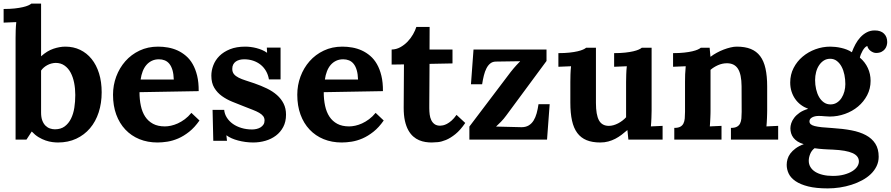

<svg xmlns="http://www.w3.org/2000/svg" viewBox="-24 -775 4946 1066"><path d="M62.5 -564.9Q62.5 -583 63.2 -606.4Q64 -629.9 66.4 -652.3L-3.9 -649.4V-725.1Q30.8 -725.1 57.4 -728Q84 -731 102.8 -735.4Q121.6 -739.7 133.1 -744.9Q144.5 -750 149.9 -754.9H204.1V-462.4Q237.8 -492.7 272.7 -504.4Q307.6 -516.1 338.9 -516.1Q383.8 -516.1 420.9 -498.3Q458 -480.5 484.6 -447.5Q511.2 -414.6 525.9 -367.7Q540.5 -320.8 540.5 -262.7Q540.5 -202.1 523.9 -151.1Q507.3 -100.1 475.8 -63Q444.3 -25.9 399.4 -4.9Q354.5 16.1 297.9 16.1Q284.2 16.1 266.6 13.9Q249 11.7 229.5 5.1Q210 -1.5 190.2 -13.4Q170.4 -25.4 152.8 -44.4H151.9L123 0H62.5ZM284.7 -425.8Q259.8 -424.8 238.5 -413.3Q217.3 -401.9 204.1 -383.3V-149.9Q204.1 -123.5 210.9 -105.7Q217.8 -87.9 228.8 -77.1Q239.7 -66.4 253.4 -61.8Q267.1 -57.1 280.8 -57.1Q313.5 -57.1 335.2 -73.2Q356.9 -89.4 370.1 -116Q383.3 -142.6 388.7 -176.8Q394 -210.9 394 -247.6Q394 -282.7 387.7 -314.9Q381.3 -347.2 368.2 -371.8Q355 -396.5 334.2 -411.1Q313.5 -425.8 284.7 -425.8Z M858.4 -445.8Q836.4 -445.8 819.1 -437.5Q801.8 -429.2 789.1 -414.6Q776.4 -399.9 768.3 -379.2Q760.3 -358.4 756.8 -333.5H940.9Q939.9 -364.3 933.6 -385.7Q927.2 -407.2 916.3 -420.7Q905.3 -434.1 890.6 -439.9Q876 -445.8 858.4 -445.8ZM1079.1 -269 750.5 -263.2Q750.5 -222.2 758.1 -187.3Q765.6 -152.3 782.2 -127.2Q798.8 -102.1 825.7 -87.6Q852.5 -73.2 891.6 -73.2Q906.7 -73.2 925.3 -77.1Q943.8 -81.1 963.1 -89.8Q982.4 -98.6 1002 -113Q1021.5 -127.4 1038.6 -148.4L1083.5 -106Q1056.6 -67.4 1026.4 -43.5Q996.1 -19.5 965.6 -6.3Q935.1 6.8 905.5 11.5Q876 16.1 850.6 16.1Q795.4 16.1 750 -2.4Q704.6 -21 671.9 -55.7Q639.2 -90.3 621.3 -139.2Q603.5 -188 603.5 -249Q603.5 -301.8 621.3 -349.9Q639.2 -397.9 671.9 -435.1Q704.6 -472.2 750.7 -494.1Q796.9 -516.1 853.5 -516.1Q881.3 -516.1 908.9 -511.2Q936.5 -506.3 961.7 -494.9Q986.8 -483.4 1008.5 -464.8Q1030.3 -446.3 1045.9 -418.9Q1061.5 -391.6 1070.6 -354.5Q1079.6 -317.4 1079.1 -269Z M1220.7 -165Q1222.7 -142.1 1235.4 -122.1Q1248 -102.1 1268.6 -87.4Q1289.1 -72.8 1316.7 -64.5Q1344.2 -56.2 1376 -56.2Q1388.2 -56.2 1400.6 -59.1Q1413.1 -62 1422.9 -68.1Q1432.6 -74.2 1438.7 -83.5Q1444.8 -92.8 1444.8 -106Q1444.8 -120.1 1437.3 -130.1Q1429.7 -140.1 1415 -148.7Q1400.4 -157.2 1378.7 -165.5Q1356.9 -173.8 1328.6 -185.1Q1297.4 -197.3 1265.6 -210.2Q1233.9 -223.1 1208 -241.7Q1182.1 -260.3 1165.8 -287.4Q1149.4 -314.5 1149.4 -355Q1149.4 -383.8 1160.4 -412.6Q1171.4 -441.4 1194.3 -464.4Q1217.3 -487.3 1252.9 -501.7Q1288.6 -516.1 1337.9 -516.1Q1351.6 -516.1 1367.4 -514.2Q1383.3 -512.2 1399.4 -508.1Q1415.5 -503.9 1430.7 -497.6Q1445.8 -491.2 1458 -482.4H1459L1457.5 -510.7H1533.7V-334H1469.2Q1464.8 -359.9 1452.9 -380.6Q1440.9 -401.4 1422.9 -415.8Q1404.8 -430.2 1381.6 -438Q1358.4 -445.8 1331.5 -445.8Q1318.8 -445.8 1306.9 -442.9Q1294.9 -439.9 1285.6 -433.6Q1276.4 -427.2 1271 -417.2Q1265.6 -407.2 1265.6 -392.6Q1265.6 -375 1274.9 -363.5Q1284.2 -352.1 1300.8 -343.8Q1317.4 -335.4 1339.6 -328.4Q1361.8 -321.3 1387.7 -312.5Q1425.8 -299.3 1458 -283.7Q1490.2 -268.1 1513.7 -247.3Q1537.1 -226.6 1550.5 -200Q1564 -173.3 1564 -138.2Q1564 -99.1 1548.6 -70.1Q1533.2 -41 1507.8 -22Q1482.4 -2.9 1449.7 6.6Q1417 16.1 1381.8 16.1Q1360.4 16.1 1338.9 13.2Q1317.4 10.3 1297.9 5.1Q1278.3 0 1262 -7.3Q1245.6 -14.6 1233.9 -23.4H1232.9L1236.3 6.8H1160.2L1156.2 -165Z M1881.3 -445.8Q1859.4 -445.8 1842 -437.5Q1824.7 -429.2 1812 -414.6Q1799.3 -399.9 1791.3 -379.2Q1783.2 -358.4 1779.8 -333.5H1963.9Q1962.9 -364.3 1956.5 -385.7Q1950.2 -407.2 1939.2 -420.7Q1928.2 -434.1 1913.6 -439.9Q1898.9 -445.8 1881.3 -445.8ZM2102.1 -269 1773.4 -263.2Q1773.4 -222.2 1781 -187.3Q1788.6 -152.3 1805.2 -127.2Q1821.8 -102.1 1848.6 -87.6Q1875.5 -73.2 1914.6 -73.2Q1929.7 -73.2 1948.2 -77.1Q1966.8 -81.1 1986.1 -89.8Q2005.4 -98.6 2024.9 -113Q2044.4 -127.4 2061.5 -148.4L2106.4 -106Q2079.6 -67.4 2049.3 -43.5Q2019 -19.5 1988.5 -6.3Q1958 6.8 1928.5 11.5Q1898.9 16.1 1873.5 16.1Q1818.4 16.1 1772.9 -2.4Q1727.5 -21 1694.8 -55.7Q1662.1 -90.3 1644.3 -139.2Q1626.5 -188 1626.5 -249Q1626.5 -301.8 1644.3 -349.9Q1662.1 -397.9 1694.8 -435.1Q1727.5 -472.2 1773.7 -494.1Q1819.8 -516.1 1876.5 -516.1Q1904.3 -516.1 1931.9 -511.2Q1959.5 -506.3 1984.6 -494.9Q2009.8 -483.4 2031.5 -464.8Q2053.2 -446.3 2068.8 -418.9Q2084.5 -391.6 2093.5 -354.5Q2102.5 -317.4 2102.1 -269Z M2150.4 -500Q2176.3 -500.5 2198.7 -512.9Q2221.2 -525.4 2239 -543.9Q2256.8 -562.5 2269.3 -584.5Q2281.7 -606.4 2287.6 -625.5H2361.3L2360.8 -500H2488.3V-422.9L2360.8 -420.4Q2360.4 -349.6 2360.1 -303Q2359.9 -256.3 2359.6 -228.3Q2359.4 -200.2 2359.4 -188.5V-174.3Q2359.4 -156.7 2361.6 -139.4Q2363.8 -122.1 2370.4 -108.2Q2377 -94.2 2388.9 -85.7Q2400.9 -77.1 2419.9 -77.1Q2426.3 -77.1 2435.8 -79.1Q2445.3 -81.1 2457.3 -87.2Q2469.2 -93.3 2482.9 -105.2Q2496.6 -117.2 2510.7 -137.2L2559.1 -92.3Q2531.7 -52.2 2504.4 -30.3Q2477.1 -8.3 2452.1 2Q2427.2 12.2 2406.7 14.2Q2386.2 16.1 2372.6 16.1Q2356 16.1 2338.1 13.4Q2320.3 10.7 2303 3.4Q2285.6 -3.9 2270.3 -17.3Q2254.9 -30.8 2242.9 -52.2Q2231 -73.7 2224.1 -104.2Q2217.3 -134.8 2217.3 -176.3L2218.8 -417.5L2150.4 -416.5Z M2582 0V-72.3L2811.5 -375.5Q2819.8 -386.2 2828.4 -396.2Q2836.9 -406.2 2844 -413.8Q2851.1 -421.4 2856.4 -426.8Q2861.8 -432.1 2863.3 -434.1V-435.1L2728 -433.1Q2710.4 -432.6 2698 -422.6Q2685.5 -412.6 2676.8 -395.5Q2668 -378.4 2662.4 -355.7Q2656.7 -333 2652.8 -307.1H2590.8L2605 -500H3010.3V-436.5L2787.1 -134.3Q2772.5 -114.3 2758.1 -99.6Q2743.7 -85 2731 -73.2V-72.3L2871.6 -68.8Q2895 -68.8 2911.4 -78.6Q2927.7 -88.4 2938.5 -105.7Q2949.2 -123 2955.6 -146.2Q2961.9 -169.4 2965.8 -196.3H3027.8L3013.2 0Z M3593.8 -160.6Q3593.3 -132.8 3592.8 -121.1Q3592.3 -109.4 3591.6 -96.9Q3590.8 -84.5 3589.8 -73.2L3654.8 -76.2V0H3464.8L3459.5 -52.2H3458.5Q3443.4 -39.1 3427 -26.6Q3410.6 -14.2 3392.3 -4.6Q3374 4.9 3353.3 10.5Q3332.5 16.1 3308.6 16.1Q3264.2 16.1 3232.7 3.2Q3201.2 -9.8 3181.2 -36.6Q3161.1 -63.5 3151.9 -105.2Q3142.6 -147 3142.6 -205.1V-319.8Q3142.6 -337.9 3143.3 -361.3Q3144 -384.8 3146.5 -407.2L3076.2 -404.3V-480Q3110.8 -480 3137.5 -482.9Q3164.1 -485.8 3182.9 -490.2Q3201.7 -494.6 3213.1 -499.8Q3224.6 -504.9 3230 -509.8H3284.7V-203.6Q3284.7 -137.7 3301.5 -106.9Q3318.4 -76.2 3356.4 -76.2Q3368.7 -76.2 3381.8 -79.8Q3395 -83.5 3407.7 -90.1Q3420.4 -96.7 3431.9 -105.5Q3443.4 -114.3 3452.1 -124V-319.8Q3452.1 -337.9 3452.9 -361.3Q3453.6 -384.8 3456.1 -407.2L3385.7 -404.3V-480Q3420.4 -480 3446.8 -482.9Q3473.1 -485.8 3491.9 -490.2Q3510.7 -494.6 3522.2 -499.8Q3533.7 -504.9 3539.1 -509.8H3593.8Z M4235.4 -160.6Q4235.4 -153.3 4235.1 -143.1Q4234.9 -132.8 4234.4 -121.1Q4233.9 -109.4 4233.2 -96.9Q4232.4 -84.5 4231.4 -73.2L4296.4 -76.2V0H4034.2V-64.9Q4055.2 -64.9 4067.1 -71.3Q4079.1 -77.6 4085 -89.4Q4090.8 -101.1 4092.3 -117.4Q4093.8 -133.8 4093.8 -153.8L4093.3 -296.4Q4092.8 -362.3 4073.2 -393.1Q4053.7 -423.8 4012.2 -423.8Q3986.3 -423.8 3962.2 -413.1Q3938 -402.3 3920.9 -387.2V-160.6Q3920.9 -153.3 3920.7 -143.1Q3920.4 -132.8 3919.9 -121.1Q3919.4 -109.4 3918.7 -96.9Q3918 -84.5 3917 -73.2L3981.9 -76.2V0H3719.7V-64.9Q3740.7 -64.9 3752.7 -71.3Q3764.6 -77.6 3770.5 -89.4Q3776.4 -101.1 3777.8 -117.4Q3779.3 -133.8 3779.3 -153.8V-322.3Q3779.3 -340.3 3780 -362.5Q3780.8 -384.8 3783.2 -407.2L3712.9 -404.3V-480Q3747.6 -480 3774.2 -482.9Q3800.8 -485.8 3819.6 -490.2Q3838.4 -494.6 3849.9 -499.8Q3861.3 -504.9 3866.7 -509.8H3916L3920.4 -460.4H3921.9Q3936.5 -471.7 3955.3 -481.9Q3974.1 -492.2 3993.9 -499.8Q4013.7 -507.3 4032.5 -511.7Q4051.3 -516.1 4066.4 -516.1Q4112.3 -516.1 4144.3 -503.2Q4176.3 -490.2 4196.5 -463.4Q4216.8 -436.5 4226.1 -394.5Q4235.4 -352.5 4235.4 -294.9Z M4600.1 55.7Q4588.9 55.2 4575.7 54.7Q4562.5 54.2 4549.1 53.2Q4535.6 52.2 4522.5 51Q4509.3 49.8 4498.5 47.9Q4481.9 60.5 4474.1 80.1Q4466.3 99.6 4466.3 117.2Q4466.3 136.7 4475.6 152.3Q4484.9 168 4502.4 179Q4520 189.9 4544.7 195.8Q4569.3 201.7 4600.1 201.7Q4635.3 201.7 4662.4 194.3Q4689.5 187 4707.8 175.5Q4726.1 164.1 4735.4 149.9Q4744.6 135.7 4744.6 121.6Q4744.6 90.8 4709.5 75Q4674.3 59.1 4600.1 55.7ZM4585.4 -448.7Q4565.4 -448.7 4550 -439Q4534.7 -429.2 4523.7 -412.8Q4512.7 -396.5 4507.1 -375Q4501.5 -353.5 4501.5 -330.6Q4501.5 -304.2 4507.1 -279.8Q4512.7 -255.4 4523.4 -236.6Q4534.2 -217.8 4550.3 -206.5Q4566.4 -195.3 4586.9 -195.3Q4606.9 -195.3 4622.3 -205.1Q4637.7 -214.8 4648.2 -231Q4658.7 -247.1 4664.1 -267.3Q4669.4 -287.6 4669.4 -308.1Q4669.4 -334.5 4664.3 -359.6Q4659.2 -384.8 4648.7 -404.5Q4638.2 -424.3 4622.3 -436.5Q4606.4 -448.7 4585.4 -448.7ZM4839.8 -481Q4832.5 -481 4824.5 -484.1Q4816.4 -487.3 4809.6 -492.4Q4802.7 -497.6 4797.9 -504.6Q4793 -511.7 4791.5 -519.5Q4784.7 -518.1 4777.8 -510.7Q4771 -503.4 4765.4 -493.7Q4759.8 -483.9 4755.6 -473.4Q4751.5 -462.9 4750 -455.1Q4779.3 -430.2 4794.4 -397.2Q4809.6 -364.3 4809.6 -326.2Q4809.6 -282.7 4790.5 -246.3Q4771.5 -210 4740 -183.6Q4708.5 -157.2 4667.5 -142.6Q4626.5 -127.9 4582.5 -127.9Q4568.8 -127.9 4553 -129.6Q4537.1 -131.3 4522 -131.3Q4500 -131.3 4485.1 -123.3Q4470.2 -115.2 4470.2 -101.1Q4470.2 -91.8 4477.1 -85.4Q4483.9 -79.1 4499 -75.2Q4514.2 -71.3 4538.6 -68.6Q4563 -65.9 4598.1 -64Q4655.8 -60.5 4702.9 -51.5Q4750 -42.5 4783.7 -24.4Q4817.4 -6.3 4835.9 22.7Q4854.5 51.8 4854.5 95.2Q4854.5 123.5 4842.8 147.7Q4831.1 171.9 4810.8 191.4Q4790.5 210.9 4762.9 225.8Q4735.4 240.7 4704.1 250.7Q4672.9 260.7 4638.9 265.9Q4605 271 4571.8 271Q4506.8 271 4463.1 260Q4419.4 249 4392.8 230.7Q4366.2 212.4 4355 189Q4343.8 165.5 4343.8 140.1Q4343.8 124.5 4348.4 108.4Q4353 92.3 4364 77.4Q4375 62.5 4393.1 49.1Q4411.1 35.6 4438.5 25.4Q4418 19.5 4403.8 10.3Q4389.6 1 4380.9 -10.5Q4372.1 -22 4368.2 -35.4Q4364.3 -48.8 4364.3 -63Q4364.3 -75.7 4369.1 -90.8Q4374 -106 4385.5 -121.1Q4397 -136.2 4415.5 -149.2Q4434.1 -162.1 4461.9 -170.4V-171.4Q4439.9 -179.7 4421.9 -193.4Q4403.8 -207 4390.9 -225.6Q4377.9 -244.1 4370.6 -267.1Q4363.3 -290 4363.3 -316.9Q4363.3 -360.8 4382.1 -397.5Q4400.9 -434.1 4432.1 -460.4Q4463.4 -486.8 4503.4 -501.5Q4543.5 -516.1 4585.9 -516.1Q4599.1 -516.1 4614.7 -514.4Q4630.4 -512.7 4646.5 -509Q4662.6 -505.4 4677.7 -499.5Q4692.9 -493.7 4705.6 -484.9Q4713.9 -507.8 4725.6 -529.5Q4737.3 -551.3 4753.2 -568.4Q4769 -585.4 4788.8 -595.7Q4808.6 -606 4832.5 -606Q4866.2 -606 4884 -588.4Q4901.9 -570.8 4901.9 -541.5Q4901.9 -532.2 4898.9 -521.7Q4896 -511.2 4888.9 -502.2Q4881.8 -493.2 4869.9 -487.1Q4857.9 -481 4839.8 -481Z"/></svg>

Font: Parastoo FD
Style: Bold-FD
Weight: 700
Foundry: Saber Rastikerdar (saber.rastikerdar@gmail.com)
Version: Version 2.0.1